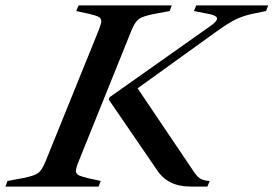

<svg xmlns="http://www.w3.org/2000/svg" viewBox="-74 -693 1016 713"><path d="M-46 -21 13 -32Q53 -40 67 -50Q81 -60 94 -91L293 -582Q302 -605 302 -614Q302 -625 293 -630Q284 -635 259 -641L209 -652L218 -673H564L556 -652L497 -641Q457 -633 442.5 -623Q428 -613 415 -582L217 -91Q208 -69 208 -58Q208 -48 217 -43Q226 -38 250 -32L300 -21L292 0H-54ZM508 -63 330 -323 333 -332 704 -594Q732 -613 732 -624Q732 -634 707 -640L646 -652L655 -673H922L914 -652L875 -644Q837 -637 807 -623.5Q777 -610 730 -576L437 -365L642 -61Q655 -40 668 -31Q681 -22 705 -21L696 0H638Q590 0 559 -16Q528 -32 508 -63Z"/></svg>

Font: Ibarra Real Nova
Style: Italic
Weight: 400
Italic angle: -22°
Designer: Jose Maria Ribagorda & Octavio Pardo
Foundry: Octavio Pardo
Version: Version 1.014